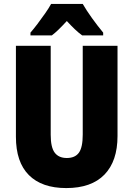

<svg xmlns="http://www.w3.org/2000/svg" viewBox="-20 -947 679 977"><path d="M578 -255Q578 -127 511.5 -58.5Q445 10 317 10Q193 10 127 -56Q61 -122 61 -251V-714H238V-261Q238 -197 258.5 -170Q279 -143 320 -143Q362 -143 381.5 -170Q401 -197 401 -262V-714H578ZM401 -927Q420 -894 448 -855Q476 -816 505 -781V-767H398Q380 -780 361 -798Q342 -816 320 -840Q297 -815 278.5 -797Q260 -779 244 -767H135V-781Q150 -798 170.5 -825Q191 -852 210.5 -880Q230 -908 240 -927Z"/></svg>

Font: Noto Sans Lao Looped Condensed Black
Style: Regular
Weight: 900
Width: 3
Designer: Mark Frömberg, Ben Mitchell
Foundry: The Fontpad Ltd
Version: Version 1.002; ttfautohint (v1.8.4.7-5d5b)